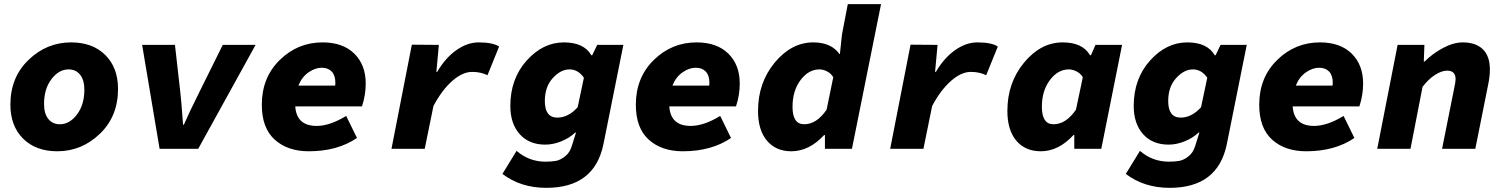

<svg xmlns="http://www.w3.org/2000/svg" viewBox="-20 -716 7240 924"><path d="M256 12Q152 12 91 -49Q30 -110 30 -212Q30 -344 117.5 -428Q205 -512 322 -512Q426 -512 487 -451Q548 -390 548 -288Q548 -156 460.5 -72Q373 12 256 12ZM268 -118Q315 -118 350.5 -165Q386 -212 386 -284Q386 -331 365.5 -356.5Q345 -382 310 -382Q263 -382 227.5 -335Q192 -288 192 -216Q192 -169 212.5 -143.5Q233 -118 268 -118Z M748 0 664 -500H822L848 -270Q852 -239 861 -116H865Q890 -174 938 -270L1052 -500H1210L934 0Z M1466 12Q1364 12 1302 -44Q1240 -100 1240 -212Q1240 -343 1326.5 -427.5Q1413 -512 1532 -512Q1630 -512 1685 -458Q1740 -404 1740 -314Q1740 -258 1722 -204H1401Q1407 -110 1504 -110Q1567 -110 1646 -158L1698 -52Q1604 12 1466 12ZM1416 -304H1593Q1594 -308 1594 -317Q1594 -353 1576.5 -371.5Q1559 -390 1528 -390Q1497 -390 1465 -368Q1433 -346 1416 -304Z M1864 0 1962 -501 2092 -500 2080 -370H2084Q2123 -437 2176 -474.5Q2229 -512 2284 -512Q2352 -512 2382 -492L2326 -354Q2294 -370 2252 -370Q2206 -370 2156.5 -326.5Q2107 -283 2066 -206L2024 0Z M2609 188Q2486 188 2398 121L2466 10Q2526 62 2605 62Q2636 62 2656.5 58Q2677 54 2699.5 36.5Q2722 19 2732 -14L2752 -78H2748Q2721 -52 2681.5 -36Q2642 -20 2604 -20Q2526 -20 2481 -70.5Q2436 -121 2436 -206Q2436 -337 2514.5 -424.5Q2593 -512 2694 -512Q2790 -512 2826 -450H2830L2854 -500H2980L2884 -22Q2841 188 2609 188ZM2662 -150Q2715 -150 2760 -200L2790 -342Q2762 -382 2721 -382Q2678 -382 2640 -340Q2602 -298 2602 -230Q2602 -150 2662 -150Z M3266 12Q3164 12 3102 -44Q3040 -100 3040 -212Q3040 -343 3126.5 -427.5Q3213 -512 3332 -512Q3430 -512 3485 -458Q3540 -404 3540 -314Q3540 -258 3522 -204H3201Q3207 -110 3304 -110Q3367 -110 3446 -158L3498 -52Q3404 12 3266 12ZM3216 -304H3393Q3394 -308 3394 -317Q3394 -353 3376.5 -371.5Q3359 -390 3328 -390Q3297 -390 3265 -368Q3233 -346 3216 -304Z M3788 12Q3714 12 3671 -39Q3628 -90 3628 -182Q3628 -318 3708.5 -415Q3789 -512 3894 -512Q3980 -512 4020 -456H4022L4032 -550L4060 -696H4220L4080 0H3950V-66H3946Q3874 12 3788 12ZM3850 -118Q3910 -118 3958 -188L3990 -344Q3980 -362 3961 -372Q3942 -382 3924 -382Q3871 -382 3832.5 -330.5Q3794 -279 3794 -202Q3794 -118 3850 -118Z M4264 0 4362 -501 4492 -500 4480 -370H4484Q4523 -437 4576 -474.5Q4629 -512 4684 -512Q4752 -512 4782 -492L4726 -354Q4694 -370 4652 -370Q4606 -370 4556.5 -326.5Q4507 -283 4466 -206L4424 0Z M4989 12Q4914 12 4871 -39Q4828 -90 4828 -182Q4828 -318 4908.5 -415Q4989 -512 5094 -512Q5190 -512 5226 -450H5230L5252 -500H5380L5280 0H5150V-66H5146Q5074 12 4989 12ZM5050 -118Q5110 -118 5158 -188L5191 -344Q5181 -362 5161.5 -372Q5142 -382 5124 -382Q5071 -382 5032.5 -330.5Q4994 -279 4994 -202Q4994 -118 5050 -118Z M5609 188Q5486 188 5398 121L5466 10Q5526 62 5605 62Q5636 62 5656.5 58Q5677 54 5699.5 36.5Q5722 19 5732 -14L5752 -78H5748Q5721 -52 5681.5 -36Q5642 -20 5604 -20Q5526 -20 5481 -70.5Q5436 -121 5436 -206Q5436 -337 5514.5 -424.5Q5593 -512 5694 -512Q5790 -512 5826 -450H5830L5854 -500H5980L5884 -22Q5841 188 5609 188ZM5662 -150Q5715 -150 5760 -200L5790 -342Q5762 -382 5721 -382Q5678 -382 5640 -340Q5602 -298 5602 -230Q5602 -150 5662 -150Z M6266 12Q6164 12 6102 -44Q6040 -100 6040 -212Q6040 -343 6126.5 -427.5Q6213 -512 6332 -512Q6430 -512 6485 -458Q6540 -404 6540 -314Q6540 -258 6522 -204H6201Q6207 -110 6304 -110Q6367 -110 6446 -158L6498 -52Q6404 12 6266 12ZM6216 -304H6393Q6394 -308 6394 -317Q6394 -353 6376.5 -371.5Q6359 -390 6328 -390Q6297 -390 6265 -368Q6233 -346 6216 -304Z M6608 0 6706 -500H6835L6832 -420H6836Q6874 -458 6924.5 -485Q6975 -512 7020 -512Q7082 -512 7116 -479Q7150 -446 7150 -382Q7150 -348 7142 -310L7080 0H6920L6978 -290Q6985 -322 6985 -335Q6985 -376 6944 -376Q6918 -376 6886 -355.5Q6854 -335 6826 -298L6768 0Z"/></svg>

Font: TypoPRO Source Code Pro
Style: Italic
Weight: 900
Italic angle: -11°
Monospace: yes
Designer: Paul D. Hunt, Teo Tuominen
Foundry: Adobe Systems Incorporated
Version: Version 1.030;PS 1.0;hotconv 1.0.84;makeotf.lib2.5.63406